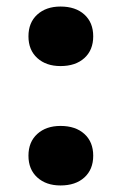

<svg xmlns="http://www.w3.org/2000/svg" viewBox="-20 -554 371 587"><path d="M165 13Q121 13 94 -11.5Q67 -36 67 -78Q67 -120 94 -144.5Q121 -169 165 -169Q211 -169 238 -144.5Q265 -120 265 -78Q265 -36 238 -11.5Q211 13 165 13ZM165 -352Q121 -352 94 -376.5Q67 -401 67 -443Q67 -485 94 -509.5Q121 -534 165 -534Q211 -534 238 -509.5Q265 -485 265 -443Q265 -401 238 -376.5Q211 -352 165 -352Z"/></svg>

Font: Roboto Serif 20pt SemiBold
Style: Regular
Weight: 600
Version: Version 1.008